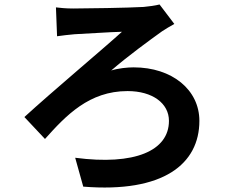

<svg xmlns="http://www.w3.org/2000/svg" viewBox="-20 -786 1040 858"><path d="M230 -753 235 -624C256 -627 288 -631 313 -633C361 -635 472 -643 525 -644C447 -573 210 -374 89 -263L181 -165C275 -270 378 -379 550 -379C662 -379 735 -324 735 -246C735 -112 582 -46 316 -81L352 48C711 77 871 -54 871 -246C871 -384 750 -485 577 -485C550 -485 509 -481 477 -471C552 -536 647 -605 704 -646C718 -655 740 -669 759 -679L693 -766C674 -761 644 -757 622 -755C556 -751 359 -748 307 -748C273 -748 247 -751 230 -753Z"/></svg>

Font: Source Han Sans Old Style Bold
Style: Regular
Weight: 700
Designer: Ryoko NISHIZUKA (kana & ideographs); Paul D. Hunt (Latin, Greek & Cyrillic); Wenlong ZHANG (bopomofo); Sandoll Communica
Foundry: Adobe Systems Incorporated
Version: Version 1.004;PS 1.004;hotconv 1.0.81;makeotf.lib2.5.63406